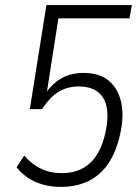

<svg xmlns="http://www.w3.org/2000/svg" viewBox="-20 -725 538 753"><path d="M219 8Q180 8 147 -1.5Q114 -11 88.5 -28.5Q63 -46 45 -69L75 -115Q103 -82 139.5 -64Q176 -46 222 -46Q268 -46 302.5 -64Q337 -82 360.5 -119Q384 -156 395 -212Q412 -297 384.5 -341.5Q357 -386 288 -386Q247 -386 212.5 -366.5Q178 -347 145 -297H97L162 -705H497L488 -653H209L162 -352H154Q182 -395 219.5 -417Q257 -439 307 -439Q370 -439 406.5 -408.5Q443 -378 455 -325Q467 -272 452 -203Q437 -131 405 -84Q373 -37 326 -14.5Q279 8 219 8Z"/></svg>

Font: Nunito Sans 10pt Condensed Light
Style: Italic
Weight: 300
Width: 3
Italic angle: -9°
Designer: Vernon Adams
Foundry: Vernon Adams
Version: Version 3.101;gftools[0.9.27]